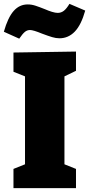

<svg xmlns="http://www.w3.org/2000/svg" viewBox="-46 -978 463 998"><path d="M349 -710V-610L289 -581V-124L349 -100V0H24V-100L84 -124V-581L24 -605V-705ZM-26 -813Q-5 -887 25 -921Q55 -955 98 -955Q118 -955 138 -948.5Q158 -942 188 -930Q206 -922 224 -916.5Q242 -911 254 -911Q272 -911 286 -922Q300 -933 315 -958L397 -923Q376 -848 342.5 -813.5Q309 -779 263 -779Q245 -779 225 -785Q205 -791 173 -803Q127 -822 110 -822Q95 -822 83 -812Q71 -802 54 -777Z"/></svg>

Font: Bitter Pro Black
Style: Regular
Weight: 900
Designer: Sol Matas, and Bitter project Authors
Foundry: Sol Matas
Version: Version 1.010